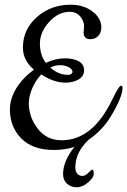

<svg xmlns="http://www.w3.org/2000/svg" viewBox="-20 -620 539 813"><path d="M193 -334Q227 -303 268 -303Q277 -303 282 -307.5Q287 -312 287 -315Q287 -327 271 -335.5Q255 -344 234 -344Q213 -344 193 -334ZM334 -482 336 -509Q336 -531 319.5 -550.5Q303 -570 275 -570Q227 -570 188 -527Q149 -484 149 -435.5Q149 -387 174 -354Q217 -373 254 -373Q291 -373 313.5 -360.5Q336 -348 336 -322.5Q336 -297 312.5 -283.5Q289 -270 258 -270Q207 -270 155 -305Q131 -280 116.5 -246Q102 -212 102 -183Q102 -124 140 -75Q178 -26 241 -26Q373 -26 456 -200Q484 -257 491.5 -257Q499 -257 499 -249Q499 -209 448 -125Q412 -67 355 -28Q299 25 299 89Q299 106 307.5 115.5Q316 125 328.5 125Q341 125 354.5 111.5Q368 98 370 98Q377 98 377 115Q377 132 353 152.5Q329 173 305 173Q281 173 264 158Q247 143 247 117Q247 63 295 2Q256 15 208 15Q118 15 70 -34Q22 -83 22 -156Q22 -204 50.5 -248.5Q79 -293 124 -325Q77 -364 77 -419Q77 -495 136 -547.5Q195 -600 279 -600Q334 -600 371.5 -571.5Q409 -543 409 -504Q409 -482 396 -468Q383 -454 363 -454Q334 -454 334 -482Z"/></svg>

Font: Cookie
Style: Regular
Weight: 400
Designer: Ania Kruk
Foundry: Ania Kruk
Version: Version 1.004